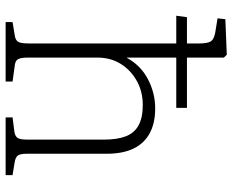

<svg xmlns="http://www.w3.org/2000/svg" viewBox="-90 -716 806 665"><g transform="rotate(90 312.5 -383.0)"><path d="M56 0V-24L104 -32Q118 -34 124 -43Q130 -52 130 -80V-591H34L39 -628H130V-670Q130 -700 122.5 -711Q115 -722 92 -726L43 -734L46 -761L169 -766L179 -756V-628H353V-591H179V-420H180Q206 -468 254 -493Q302 -518 355 -518Q406 -518 441 -499Q476 -480 494 -443Q512 -406 512 -350V-73Q512 -51 518 -42.5Q524 -34 543 -31L586 -24V0H386V-24L433 -30Q450 -32 456.5 -40.5Q463 -49 463 -74V-341Q463 -387 451.5 -416.5Q440 -446 413.5 -460.5Q387 -475 343 -475Q297 -475 260 -454.5Q223 -434 201 -399Q179 -364 179 -318V-76Q179 -54 184 -44Q189 -34 204 -32L262 -24V0Z"/></g></svg>

Font: Literata 18pt ExtraLight
Style: Regular
Weight: 250
Designer: Latin by Veronika Burian and Jose Scaglione. Greek by Irene Vlachou. Cyrillic by Vera Evstafieva.
Foundry: TypeTogether
Version: Version 3.103;gftools[0.9.29]